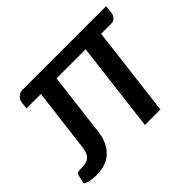

<svg xmlns="http://www.w3.org/2000/svg" viewBox="-122 -690 877 877"><g transform="rotate(-45 316.5 -251.5)"><path d="M61 6Q44 6 27 3Q10 0 -6 -9L4 -51Q7 -62 16 -64Q25 -66 41 -66Q73 -66 88 -80.5Q103 -95 107 -127L145 -436H52L56 -472Q58 -485 70 -497Q82 -509 99 -509H639L635 -469Q633 -456 623.5 -446Q614 -436 598 -436H534L481 0H381L434 -436H246L208 -125Q200 -65 164 -29.5Q128 6 61 6Z"/></g></svg>

Font: Aleo Medium
Style: Italic
Weight: 500
Italic angle: -7°
Designer: Alessio Laiso
Foundry: Alessio Laiso
Version: Version 2.001;gftools[0.9.29]